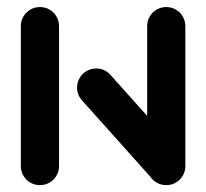

<svg xmlns="http://www.w3.org/2000/svg" viewBox="-20 -539 600 559"><path d="M96.3 0Q81.1 0 68.3 -7.4Q55.6 -14.8 48.1 -27.6Q40.7 -40.4 40.7 -55.6V-463Q40.7 -478.1 48.1 -490.9Q55.6 -503.7 68.3 -511.1Q81.1 -518.5 96.3 -518.5Q111.5 -518.5 124.3 -511.1Q137 -503.7 144.4 -490.9Q151.9 -478.1 151.9 -463V-55.6Q151.9 -40.4 144.4 -27.6Q137 -14.8 124.3 -7.4Q111.5 0 96.3 0ZM204.4 -284.1Q204.4 -299.3 211.9 -312Q219.3 -324.8 232 -332.2Q244.8 -339.6 260 -339.6Q272.2 -339.6 283 -334.8Q293.7 -330 301.5 -321.1L510 -88.1L427 -14.1L218.5 -247Q204.4 -263 204.4 -284.1ZM464.1 0Q448.9 0 436.1 -7.4Q423.3 -14.8 415.9 -27.6Q408.5 -40.4 408.5 -55.6V-463Q408.5 -478.1 415.9 -490.9Q423.3 -503.7 436.1 -511.1Q448.9 -518.5 464.1 -518.5Q479.3 -518.5 492 -511.1Q504.8 -503.7 512.2 -490.9Q519.6 -478.1 519.6 -463V-55.6Q519.6 -40.4 512.2 -27.6Q504.8 -14.8 492 -7.4Q479.3 0 464.1 0Z"/></svg>

Font: 26F Galaxy Sans Black
Style: Regular
Weight: 900
Designer: C₂₉H₂₅N₃O₅
Version: Version 1.100